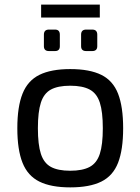

<svg xmlns="http://www.w3.org/2000/svg" viewBox="-20 -798 608 831"><path d="M284 -499Q368 -499 418.5 -474Q469 -449 491 -392.5Q513 -336 513 -243Q513 -150 491 -93.5Q469 -37 418.5 -12Q368 13 284 13Q201 13 150.5 -12Q100 -37 77.5 -93.5Q55 -150 55 -243Q55 -336 77.5 -392.5Q100 -449 150.5 -474Q201 -499 284 -499ZM284 -427Q231 -427 200.5 -410.5Q170 -394 157 -354Q144 -314 144 -243Q144 -172 157 -132Q170 -92 200.5 -75.5Q231 -59 284 -59Q337 -59 368 -75.5Q399 -92 412 -132Q425 -172 425 -243Q425 -314 412 -354Q399 -394 368 -410.5Q337 -427 284 -427ZM379 -670Q401 -670 401 -648V-598Q401 -577 379 -577H353Q331 -577 331 -598V-648Q331 -670 353 -670ZM218 -670Q239 -670 239 -648V-598Q239 -577 218 -577H192Q170 -577 170 -598V-648Q170 -670 192 -670ZM158 -778H412V-722H158Z"/></svg>

Font: Exo 2
Style: Regular
Weight: 400
Designer: Natanael Gama
Foundry: Natanael Gama
Version: Version 2.010